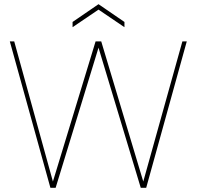

<svg xmlns="http://www.w3.org/2000/svg" viewBox="-20 -898 940 918"><path d="M221 0 27 -700H48L233 -30L437 -700H464L665 -30L852 -700H873L679 0H653L451 -670L246 0ZM327 -768V-793L451 -878L575 -793V-768L451 -852Z"/></svg>

Font: DM Sans 12pt Thin
Style: Regular
Weight: 250
Version: Version 4.004;gftools[0.9.30]